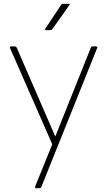

<svg xmlns="http://www.w3.org/2000/svg" viewBox="-20 -751 565 1014"><path d="M32 -501Q32 -506 39 -506H57Q64 -506 68 -500L272 -30L460 -500Q462 -506 469 -506H486Q497 -506 493 -497L198 237Q196 243 188 243H172Q163 243 166 233L256 11L33 -497ZM347 -725 257 -598Q253 -592 244 -592H223Q215 -592 219 -599L302 -724Q306 -731 314 -731H344Q352 -731 347 -725Z"/></svg>

Font: LINE Seed JP_TTF Thin
Style: Regular
Weight: 250
Designer: LY Corporation & Fontrix & Fontworks
Version: Version 1.008